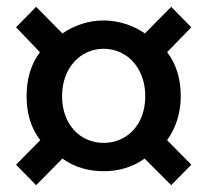

<svg xmlns="http://www.w3.org/2000/svg" viewBox="-20 -652 610 563"><path d="M86 -109 163 -187C198 -162 238 -150 284 -150C329 -150 369 -162 404 -187L482 -109L541 -169L470 -241C495 -276 510 -319 510 -370C510 -421 497 -464 470 -499L541 -572L482 -632L405 -554C370 -578 327 -592 284 -592C240 -592 198 -578 163 -554L86 -632L27 -572L97 -499C71 -464 58 -421 58 -370C58 -319 71 -276 98 -241L27 -169ZM284 -233C216 -233 162 -286 162 -370C162 -453 216 -509 284 -509C352 -509 406 -453 406 -370C406 -286 352 -233 284 -233Z"/></svg>

Font: Spoqa Han Sans Neo Medium
Style: Regular
Weight: 500
Designer: [Spoqa Han Sans Neo] Dong-huui Kim  Younghwa Kang  Yujin Lee  [Noto Sans] Ryoko NISHIZUKA  (kana & ideographs); Paul D. 
Foundry: Spoqa (http://www.spoqa-han-sans.com)
Version: Version 1.000